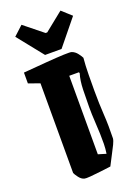

<svg xmlns="http://www.w3.org/2000/svg" viewBox="-160 -908 708 986"><g transform="rotate(-20 194.0 -415.0)"><path d="M285 -622Q302 -616 314.5 -599.5Q327 -583 331 -574Q327 -532 326.5 -482.5Q326 -433 326 -395Q326 -326 330 -264Q334 -202 332 -133Q331 -122 321.5 -102Q312 -82 301 -62L270 -2Q246 1 214 5Q182 9 156.5 11Q131 13 124 11Q108 7 95 -10.5Q82 -28 79 -36V-526L18 -548V-607Q89 -613 146.5 -617.5Q204 -622 241 -623.5Q278 -625 285 -622ZM231 -83 274 -70Q278 -96 278.5 -122.5Q279 -149 278 -177Q277 -211 274.5 -248Q272 -285 272 -325Q272 -369 273.5 -420Q275 -471 286 -506L284 -512H231ZM151 -655 39 -795 90 -842 192 -760H201L303 -842L355 -795L241 -655Z"/></g></svg>

Font: Grenze Gotisch ExtraBold
Style: Regular
Weight: 800
Designer: Renata Polastri
Foundry: Omnibus-Type
Version: Version 1.001